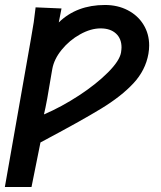

<svg xmlns="http://www.w3.org/2000/svg" viewBox="-28 -564 648 771"><path d="M115 -534.5 219 -530 208 -474Q280 -544 393.5 -544Q444.5 -544 485 -523Q525.5 -502 548.2 -465Q571 -428 571 -381.5Q571 -365.5 568 -348Q556.5 -282 507.8 -229.5Q459 -177 378.2 -127.8Q297.5 -78.5 134.5 8L98.5 187H-8.5L96 -406.5Q104 -451 107.5 -474.8Q111 -498.5 115 -534.5ZM458 -353Q460 -367 460 -373.5Q460 -409 437.5 -429.5Q415 -450 376 -450Q336.5 -450 293.8 -426.2Q251 -402.5 220 -364.5Q189 -326.5 182 -287L178.5 -267Q160 -151.5 148.5 -104.5Q219.5 -135 289 -180.5Q358.5 -226 405.2 -272.8Q452 -319.5 458 -353Z"/></svg>

Font: JuliaMono Black
Style: Italic
Weight: 900
Italic angle: -9°
Monospace: yes
Designer: cormullion
Foundry: corm
Version: Version 0.057; ttfautohint (v1.8.4)